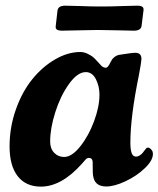

<svg xmlns="http://www.w3.org/2000/svg" viewBox="-20 -657 566 686"><path d="M325.2 -549.8Q298.3 -549.8 258.8 -548.6Q219.2 -547.4 201.7 -547.4Q189 -547.4 183.3 -551.3Q177.7 -555.2 179.2 -564.5L185.5 -619.6Q188 -636.7 212.9 -636.7Q230.5 -636.7 269.5 -635.3Q308.6 -633.8 335.4 -633.8H346.2Q376.5 -633.8 415 -635.3Q453.6 -636.7 470.2 -636.7Q482.9 -636.7 488.5 -632.8Q494.1 -628.9 492.7 -619.6L485.8 -564.5Q483.4 -547.4 458.5 -547.4Q441.4 -547.4 403.3 -548.6Q365.2 -549.8 335.4 -549.8ZM526.4 -107.4Q526.4 -83.5 497.1 -55.7Q467.8 -27.8 428.2 -9.3Q388.7 9.3 359.4 9.3Q311.5 9.3 311.5 -43Q311.5 -75.2 311 -79.6Q309.6 -92.8 298.3 -92.8Q293.5 -92.8 290 -90.6Q286.6 -88.4 281 -81.5Q275.4 -74.7 272.5 -71.8Q199.7 9.8 126 9.8Q72.3 9.8 43.2 -27.6Q14.2 -64.9 14.2 -133.8Q14.2 -202.1 36.6 -265.6Q59.1 -329.1 95 -373.5Q130.9 -418 176.5 -444.6Q222.2 -471.2 267.1 -471.2Q280.3 -471.2 293.2 -464.8Q306.2 -458.5 312.5 -453.1Q318.8 -447.8 329.6 -435.8Q340.3 -423.8 341.3 -422.9Q348.6 -415 358.4 -415Q365.7 -415 374.5 -434.1Q384.3 -455.6 404.8 -460.9Q412.6 -461.9 425 -463.9Q437.5 -465.8 446.5 -467Q455.6 -468.3 463.9 -468.3Q485.4 -468.3 485.4 -446.3Q485.4 -437.5 476.6 -390.1Q445.8 -240.2 445.8 -147Q445.8 -101.1 461.9 -98.1Q469.2 -96.2 476.8 -100.3Q484.4 -104.5 489 -109.9Q493.7 -115.2 501.5 -126Q505.9 -131.3 512.7 -128.9Q518.6 -126 522.5 -120.1Q526.4 -114.7 526.4 -107.4ZM286.6 -399.4Q256.8 -399.4 226.3 -356.7Q195.8 -314 177.5 -256.1Q159.2 -198.2 159.2 -151.4Q159.2 -126 173.6 -111.1Q188 -96.2 209 -96.2Q236.8 -96.2 266.8 -134Q296.9 -171.9 316.2 -224.1Q335.4 -276.4 335.4 -318.4Q335.4 -349.1 322.5 -374.3Q309.6 -399.4 286.6 -399.4Z"/></svg>

Font: Cooper*
Style: Bold Italic
Weight: 700
Italic angle: -7°
Designer: Owen Earl
Foundry: indestructible type*
Version: Version 0.001